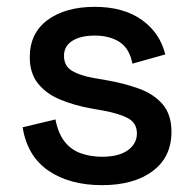

<svg xmlns="http://www.w3.org/2000/svg" viewBox="-20 -527 565 561"><path d="M278 14Q184 14 122 -28Q60 -70 46 -155L142 -178Q150 -137 169 -113Q188 -89 216.5 -79Q245 -69 278 -69Q327 -69 353.5 -88Q380 -107 380 -137Q380 -167 355 -181Q330 -195 281 -204L247 -210Q197 -219 156 -236Q115 -253 91 -283Q67 -313 67 -360Q67 -430 119 -468.5Q171 -507 257 -507Q340 -507 393.5 -469.5Q447 -432 463 -368L367 -341Q358 -386 329 -404.5Q300 -423 257 -423Q215 -423 191 -407.5Q167 -392 167 -364Q167 -334 190.5 -320Q214 -306 254 -299L289 -293Q342 -284 386 -268Q430 -252 455.5 -222Q481 -192 481 -142Q481 -68 426 -27Q371 14 278 14Z"/></svg>

Font: Space Grotesk Light Medium
Style: Regular
Weight: 500
Version: Version 2.000